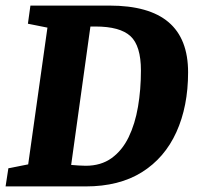

<svg xmlns="http://www.w3.org/2000/svg" viewBox="-34 -668 707 688"><path d="M-14 0 -4 -65 67 -79 136 -569 66 -583 75 -648H358Q500 -648 570 -588.5Q640 -529 640 -409Q640 -287 598 -194.5Q556 -102 474.5 -51Q393 0 273 0ZM273 -74Q328 -74 366 -101.5Q404 -129 427 -176.5Q450 -224 460.5 -285.5Q471 -347 471 -415Q471 -504 433.5 -538.5Q396 -573 308 -573Q307 -573 299.5 -573Q292 -573 290 -573L221 -77Q235 -76 247.5 -75Q260 -74 273 -74Z"/></svg>

Font: Faustina ExtraBold
Style: Italic
Weight: 800
Italic angle: -8°
Designer: Alfonso Garcia
Foundry: http://www.omnibus-type.com
Version: Version 1.200